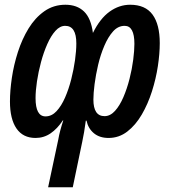

<svg xmlns="http://www.w3.org/2000/svg" viewBox="-20 -572 712 810"><path d="M529 -552Q593 -552 623.5 -510.5Q654 -469 654 -390Q654 -346 646 -293Q638 -240 621 -186.5Q604 -133 578 -88.5Q552 -44 517 -17Q482 10 438 10Q400 10 376 -10Q352 -30 345 -63H342Q335 -10 327 26L287 218H183L226 16Q229 -2 234.5 -22.5Q240 -43 247 -64H245Q222 -29 193.5 -9.5Q165 10 130 10Q77 10 49.5 -30Q22 -70 22 -144Q22 -189 30 -243.5Q38 -298 55.5 -352.5Q73 -407 100.5 -452Q128 -497 167 -524.5Q206 -552 256 -552Q305 -552 334.5 -523.5Q364 -495 372 -433Q402 -494 442.5 -523Q483 -552 529 -552ZM255 -463Q233 -463 214 -442Q195 -421 179.5 -386Q164 -351 153 -310Q142 -269 136 -229Q130 -189 130 -158Q130 -81 172 -81Q198 -81 218.5 -103Q239 -125 254.5 -160.5Q270 -196 280.5 -237.5Q291 -279 296.5 -318.5Q302 -358 302 -389Q302 -463 255 -463ZM506 -463Q478 -463 457 -439.5Q436 -416 420 -378.5Q404 -341 394 -298.5Q384 -256 379 -217Q374 -178 374 -152Q374 -82 421 -82Q445 -82 465 -104Q485 -126 500.5 -162Q516 -198 526.5 -239.5Q537 -281 542 -320Q547 -359 547 -387Q547 -463 506 -463Z"/></svg>

Font: Noto Sans ExtraCondensed SemiBold
Style: Italic
Weight: 600
Width: 2
Italic angle: -12°
Designer: Monotype Design Team
Foundry: Monotype Imaging Inc.
Version: Version 2.013; ttfautohint (v1.8.4.7-5d5b)